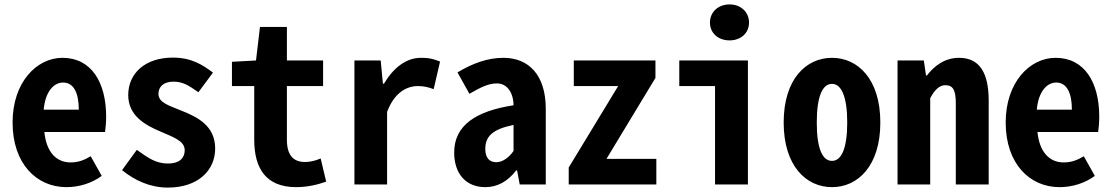

<svg xmlns="http://www.w3.org/2000/svg" viewBox="-20 -836 5040 870"><path d="M281 12C339 12 396 -6 441 -39L391 -128C361 -110 334 -100 300 -100C235 -100 190 -147 181 -238H456C458 -252 461 -280 461 -307C461 -463 394 -574 263 -574C146 -574 37 -463 37 -281C37 -95 145 12 281 12ZM178 -339C185 -420 223 -462 266 -462C314 -462 337 -415 337 -339Z M740 14C879 14 955 -65 955 -163C955 -267 873 -306 806 -333C746 -358 698 -370 698 -411C698 -443 721 -466 766 -466C811 -466 837 -447 879 -418L945 -507C897 -543 847 -575 763 -575C639 -575 561 -505 561 -405C561 -310 641 -268 707 -240C766 -214 817 -198 817 -155C817 -121 794 -95 742 -95C687 -95 653 -119 600 -157L533 -65C591 -18 661 14 740 14Z M1322 12C1377 12 1424 -1 1458 -13L1433 -118C1410 -108 1387 -102 1362 -102C1308 -102 1280 -134 1280 -203V-446H1444V-562H1280V-714H1158L1140 -562L1031 -556V-446H1132V-203C1132 -73 1185 12 1322 12Z M1586 0H1734V-329C1766 -414 1820 -446 1874 -446C1900 -446 1921 -441 1945 -432L1974 -557C1948 -567 1930 -574 1887 -574C1822 -574 1764 -531 1720 -457H1715L1705 -562H1586Z M2179 12C2234 12 2281 -14 2319 -64H2323L2335 0H2453V-343C2453 -496 2376 -574 2261 -574C2189 -574 2122 -549 2053 -508L2107 -411C2161 -442 2194 -458 2232 -458C2276 -458 2306 -419 2307 -359C2138 -333 2038 -269 2038 -145C2038 -49 2091 12 2179 12ZM2229 -101C2201 -101 2179 -117 2179 -161C2179 -217 2210 -250 2307 -270V-152C2287 -123 2258 -101 2229 -101Z M2557 0H2954V-116H2728L2950 -483V-562H2580V-446H2781L2557 -77Z M3220 0H3369V-562H3058V-446H3220ZM3286 -653C3337 -653 3374 -686 3374 -734C3374 -781 3337 -816 3286 -816C3234 -816 3197 -781 3197 -734C3197 -686 3234 -653 3286 -653Z M3750 12C3867 12 3969 -84 3969 -281C3969 -478 3867 -574 3750 -574C3633 -574 3531 -478 3531 -281C3531 -84 3633 12 3750 12ZM3750 -107C3706 -107 3681 -164 3681 -281C3681 -397 3706 -456 3750 -456C3793 -456 3819 -397 3819 -281C3819 -164 3793 -107 3750 -107Z M4047 0H4195V-391C4215 -429 4237 -450 4263 -450C4299 -450 4311 -427 4311 -367V0H4460V-380C4460 -504 4420 -574 4326 -574C4261 -574 4214 -538 4180 -494H4176L4166 -562H4047Z M4781 12C4839 12 4896 -6 4941 -39L4891 -128C4861 -110 4834 -100 4800 -100C4735 -100 4690 -147 4681 -238H4956C4958 -252 4961 -280 4961 -307C4961 -463 4894 -574 4763 -574C4646 -574 4537 -463 4537 -281C4537 -95 4645 12 4781 12ZM4678 -339C4685 -420 4723 -462 4766 -462C4814 -462 4837 -415 4837 -339Z"/></svg>

Font: Noto Sans Mono CJK JP Bold
Style: Regular
Weight: 700
Designer: Ryoko NISHIZUKA (kana & ideographs); Paul D. Hunt (Latin, Greek & Cyrillic); Wenlong ZHANG (bopomofo); Sandoll Communica
Foundry: Adobe Systems Incorporated
Version: Version 1.004;PS 1.004;hotconv 1.0.82;makeotf.lib2.5.63406